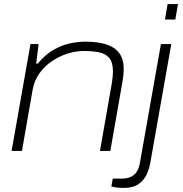

<svg xmlns="http://www.w3.org/2000/svg" viewBox="-20 -743 899 945"><path d="M37 0 130 -526H170L158 -430H166Q202 -474 243 -497.5Q284 -521 324.5 -529.5Q365 -538 400 -538Q461 -538 503 -524.5Q545 -511 567 -481.5Q589 -452 589 -402Q589 -390 587.5 -376.5Q586 -363 584 -348L523 0H472L531 -337Q533 -352 534.5 -365.5Q536 -379 536 -390Q536 -437 517 -458.5Q498 -480 465.5 -486Q433 -492 392 -492Q353 -492 312 -479Q271 -466 235 -441.5Q199 -417 174 -382Q149 -347 141 -303L88 0ZM792 -647 805 -723H856L843 -647ZM587 182Q575 182 564.5 181Q554 180 545 178.5Q536 177 528 175L535 136H582Q617 136 639 118Q661 100 668 62L772 -526H823L720 57Q715 86 702 115Q689 144 662 163Q635 182 587 182Z"/></svg>

Font: Archivo Expanded Thin
Style: Italic
Weight: 250
Width: 7
Italic angle: -10°
Designer: Hector Gatti
Foundry: Omnibus-Type
Version: Version 2.001